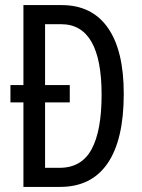

<svg xmlns="http://www.w3.org/2000/svg" viewBox="-20 -734 556 754"><path d="M222 -714Q341 -714 403.5 -625Q466 -536 466 -366Q466 -185 402.5 -92.5Q339 0 216 0H72V-332H21V-400H72V-714ZM220 -639H157V-400H254V-332H157V-75H214Q300 -75 339.5 -147.5Q379 -220 379 -362Q379 -639 220 -639Z"/></svg>

Font: Noto Sans Bengali ExtraCondensed
Style: Regular
Weight: 400
Width: 2
Designer: Jelle Bosma - Monotype Design Team
Foundry: Monotype Imaging Inc.
Version: Version 2.003; ttfautohint (v1.8.4.7-5d5b)